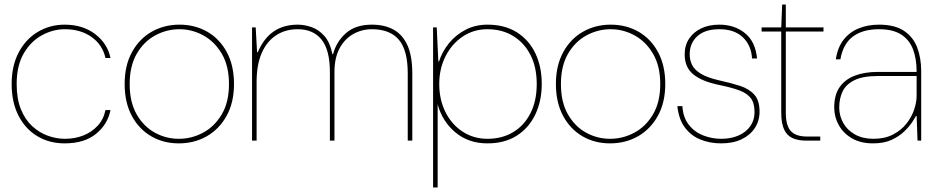

<svg xmlns="http://www.w3.org/2000/svg" viewBox="-20 -616 4096 841"><path d="M263 12Q196 12 143.5 -19.5Q91 -51 61 -109.5Q31 -168 31 -248Q31 -328 62 -386.5Q93 -445 146 -476.5Q199 -508 263 -508Q343 -508 397 -466.5Q451 -425 464 -362H442Q429 -420 381 -454Q333 -488 264 -488Q212 -488 163.5 -461.5Q115 -435 84 -382Q53 -329 53 -248Q53 -183 71.5 -137.5Q90 -92 121 -63.5Q152 -35 189.5 -21.5Q227 -8 264 -8Q309 -8 346 -23Q383 -38 408.5 -66Q434 -94 442 -134H464Q452 -72 401 -30Q350 12 263 12Z M763 12Q696 12 642.5 -19Q589 -50 557.5 -108.5Q526 -167 526 -248Q526 -329 558 -387.5Q590 -446 644.5 -477Q699 -508 766 -508Q834 -508 888 -477Q942 -446 973.5 -387.5Q1005 -329 1005 -248Q1005 -167 972.5 -108.5Q940 -50 885.5 -19Q831 12 763 12ZM763 -8Q819 -8 869 -34.5Q919 -61 951 -114.5Q983 -168 983 -248Q983 -327 951.5 -380.5Q920 -434 870.5 -461Q821 -488 766 -488Q710 -488 660 -461Q610 -434 579 -380.5Q548 -327 548 -248Q548 -168 579 -114.5Q610 -61 659 -34.5Q708 -8 763 -8Z M1084 0V-496H1100L1106 -387H1109Q1135 -448 1178.5 -478Q1222 -508 1284 -508Q1313 -508 1344 -497.5Q1375 -487 1400 -459.5Q1425 -432 1436 -379H1439Q1453 -433 1495 -470.5Q1537 -508 1609 -508Q1664 -508 1703.5 -486.5Q1743 -465 1764.5 -418Q1786 -371 1786 -293V0H1766V-295Q1766 -396 1727 -442Q1688 -488 1609 -488Q1565 -488 1527.5 -467Q1490 -446 1467.5 -404.5Q1445 -363 1445 -300V0H1425V-300Q1425 -397 1388.5 -442.5Q1352 -488 1284 -488Q1230 -488 1189.5 -461.5Q1149 -435 1126.5 -384Q1104 -333 1104 -257V0Z M1877 205V-496H1893L1900 -347H1903Q1917 -390 1946.5 -426.5Q1976 -463 2019 -485.5Q2062 -508 2115 -508Q2191 -508 2244 -474.5Q2297 -441 2325 -382.5Q2353 -324 2353 -249Q2353 -174 2325 -115Q2297 -56 2244 -22Q2191 12 2115 12Q2033 12 1975.5 -35.5Q1918 -83 1897 -159V205ZM2115 -8Q2179 -8 2227.5 -37Q2276 -66 2303.5 -120Q2331 -174 2331 -248Q2331 -322 2303.5 -375.5Q2276 -429 2227.5 -458.5Q2179 -488 2115 -488Q2055 -488 2007 -456Q1959 -424 1931.5 -369.5Q1904 -315 1904 -248Q1904 -179 1931.5 -124.5Q1959 -70 2007 -39Q2055 -8 2115 -8Z M2652 12Q2585 12 2531.5 -19Q2478 -50 2446.5 -108.5Q2415 -167 2415 -248Q2415 -329 2447 -387.5Q2479 -446 2533.5 -477Q2588 -508 2655 -508Q2723 -508 2777 -477Q2831 -446 2862.5 -387.5Q2894 -329 2894 -248Q2894 -167 2861.5 -108.5Q2829 -50 2774.5 -19Q2720 12 2652 12ZM2652 -8Q2708 -8 2758 -34.5Q2808 -61 2840 -114.5Q2872 -168 2872 -248Q2872 -327 2840.5 -380.5Q2809 -434 2759.5 -461Q2710 -488 2655 -488Q2599 -488 2549 -461Q2499 -434 2468 -380.5Q2437 -327 2437 -248Q2437 -168 2468 -114.5Q2499 -61 2548 -34.5Q2597 -8 2652 -8Z M3139 12Q3089 12 3047.5 -5Q3006 -22 2979.5 -58Q2953 -94 2947 -151H2969Q2972 -101 2997.5 -69Q3023 -37 3061 -22.5Q3099 -8 3139 -8Q3182 -8 3215 -22.5Q3248 -37 3266.5 -63.5Q3285 -90 3285 -124Q3285 -164 3269 -185.5Q3253 -207 3220 -219.5Q3187 -232 3134 -243Q3094 -251 3064.5 -263Q3035 -275 3016 -291Q2997 -307 2988 -328.5Q2979 -350 2979 -378Q2979 -417 2998 -446Q3017 -475 3051 -491.5Q3085 -508 3131 -508Q3197 -508 3243 -471Q3289 -434 3296 -360H3274Q3271 -417 3234 -452.5Q3197 -488 3131 -488Q3068 -488 3034.5 -457.5Q3001 -427 3001 -378Q3001 -353 3011.5 -331.5Q3022 -310 3050 -293Q3078 -276 3130 -264Q3181 -253 3221 -240Q3261 -227 3284 -201.5Q3307 -176 3307 -127Q3307 -87 3286.5 -55.5Q3266 -24 3228.5 -6Q3191 12 3139 12Z M3512 0Q3476 0 3451.5 -11Q3427 -22 3414.5 -49Q3402 -76 3402 -122V-478H3316V-496H3402L3406 -596H3422V-496H3587V-478H3422V-122Q3422 -67 3443.5 -42.5Q3465 -18 3515 -18H3573V0Z M3804 12Q3750 12 3712 -10Q3674 -32 3654 -68Q3634 -104 3634 -145Q3634 -200 3657.5 -234Q3681 -268 3724 -284.5Q3767 -301 3825 -301H3995Q3995 -359 3979 -400.5Q3963 -442 3927 -465Q3891 -488 3830 -488Q3759 -488 3716 -456Q3673 -424 3661 -356H3641Q3649 -409 3675.5 -442.5Q3702 -476 3742 -492Q3782 -508 3830 -508Q3899 -508 3939.5 -481Q3980 -454 3997.5 -408Q4015 -362 4015 -305V0H3999L3995 -108H3992Q3988 -100 3975.5 -81Q3963 -62 3941 -40.5Q3919 -19 3885.5 -3.5Q3852 12 3804 12ZM3806 -8Q3855 -8 3891 -26.5Q3927 -45 3950 -74Q3973 -103 3984 -135.5Q3995 -168 3995 -197V-283H3825Q3759 -283 3722 -264.5Q3685 -246 3670.5 -215Q3656 -184 3656 -145Q3656 -109 3673.5 -77.5Q3691 -46 3725 -27Q3759 -8 3806 -8Z"/></svg>

Font: DM Sans 36pt Thin
Style: Regular
Weight: 250
Designer: Colophon Foundry, Jonny Pinhorn
Foundry: Colophon Foundry
Version: Version 4.004;gftools[0.9.30]